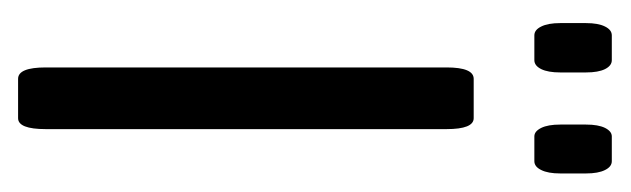

<svg xmlns="http://www.w3.org/2000/svg" viewBox="-256 -424 680 207"><g transform="rotate(90 83.5 -320.0)"><path d="M126.5 -556.6Q121.1 -556.6 117.4 -564Q113.8 -571.3 113.8 -584.5V-612.3Q113.8 -625.5 117.4 -632.8Q121.1 -640.1 126.5 -640.1H153.3Q159.2 -640.1 162.8 -632.8Q166.5 -625.5 166.5 -612.3V-584.5Q166.5 -571.3 162.8 -564Q159.2 -556.6 153.3 -556.6ZM17.6 -556.6Q11.7 -556.6 8.1 -564Q4.4 -571.3 4.4 -584.5V-612.3Q4.4 -625.5 8.1 -632.8Q11.7 -640.1 17.6 -640.1H44.4Q50.3 -640.1 54 -632.8Q57.6 -625.5 57.6 -612.3V-584.5Q57.6 -571.3 54 -564Q50.3 -556.6 44.4 -556.6ZM64.5 0Q52.2 0 52.2 -29.8V-461.9Q52.2 -491.2 64.5 -491.2H106.9Q118.7 -491.2 118.7 -461.9V-29.8Q118.7 0 106.9 0Z"/></g></svg>

Font: BenchNine
Style: Regular
Weight: 400
Designer: Vernon Adams
Foundry: Vernon Adams
Version: Version 1 ; ttfautohint (v0.92.18-e454-dirty) -l 8 -r 50 -G 